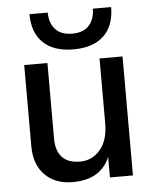

<svg xmlns="http://www.w3.org/2000/svg" viewBox="-52 -764 656 815"><g transform="rotate(-5 275.5 -357.0)"><path d="M384 -507H482V0H384V-87Q344 6 226 6Q151 6 107 -38.5Q63 -83 63 -161V-507H162V-185Q162 -133 187.5 -105.5Q213 -78 264 -78Q315 -78 349.5 -118Q384 -158 384 -231ZM374 -720H452Q452 -641 407 -598Q362 -555 278 -555Q194 -555 149 -598Q104 -641 104 -720H182Q182 -676 206 -649Q230 -622 278 -622Q326 -622 350 -649Q374 -676 374 -720Z"/></g></svg>

Font: Hind Medium
Style: Regular
Weight: 500
Designer: Manushi Parikh, Satya Rajpurohit
Foundry: Indian Type Foundry
Version: Version 1.201;PS 1.0;hotconv 1.0.78;makeotf.lib2.5.61930; tt